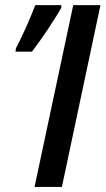

<svg xmlns="http://www.w3.org/2000/svg" viewBox="-20 -734 415 754"><path d="M115.7 0 267.6 -713.9H374.5L223.1 0ZM41 -531.2 42.5 -544.4Q50.8 -560.1 61.5 -582Q72.3 -604 83 -628.2Q93.8 -652.3 103 -675Q112.3 -697.8 118.7 -713.9H221.2L220.2 -702.6Q211.9 -687.5 198 -665.5Q184.1 -643.6 168 -619.1Q151.9 -594.7 135.5 -571.8Q119.1 -548.8 105.5 -531.2Z"/></svg>

Font: Open Sans SemiCondensed SemiBold
Style: Italic
Weight: 600
Width: 4
Italic angle: -12°
Designer: Monotype Design Team
Foundry: Monotype Imaging Inc.
Version: Version 3.000